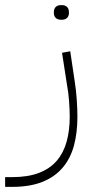

<svg xmlns="http://www.w3.org/2000/svg" viewBox="-88 -489 366 749"><path d="M-68 202H-41Q21 202 64 185.5Q107 169 133.5 138Q160 107 172 63.5Q184 20 184 -33Q184 -60 181.5 -94Q179 -128 174 -154L154 -283L186 -289L204 -168Q209 -136 211.5 -99.5Q214 -63 214 -33Q214 29 200.5 79Q187 129 156.5 165Q126 201 77.5 220.5Q29 240 -41 240H-68ZM149 -412Q137 -412 129.5 -419Q122 -426 122 -440Q122 -455 129.5 -462Q137 -469 149 -469H154Q166 -469 173.5 -462Q181 -455 181 -440Q181 -426 173.5 -419Q166 -412 154 -412Z"/></svg>

Font: IBM Plex Sans Arabic ExtLt
Style: Regular
Weight: 200
Designer: Mike Abbink, Paul van der Laan, Pieter van Rosmalen, Wael Morcos, Khajak Apelian
Foundry: Bold Monday
Version: Version 1.2